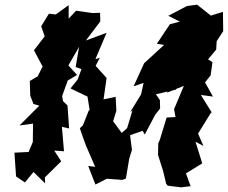

<svg xmlns="http://www.w3.org/2000/svg" viewBox="-20 -767 979 825"><path d="M377 -711 307 -721 275 -687V-745L220 -705L190 -708L157 -654L172 -611L126 -551L163 -481L142 -439L108 -419L110 -356L124 -320L149 -313L64 -228L122 -236L121 -157L103 -114L42 -111L49 -9L87 17L124 -28L174 21L173 -5L243 -74L213 -120L255 -117L246 -222L277 -215L270 -314L251 -332L247 -354L271 -421L311 -445L274 -486L320 -566L305 -479L330 -470L314 -426L283 -387L356 -352L366 -289L363 -296L336 -228L323 -216C332 -190 340 -165 350 -140L389 -50L359 -54L390 26L439 1L506 6L521 0L535 -84L547 -123L539 -186L593 -205L602 -189L647 -274L668 -301L667 -337L650 -362L736 -382L763 -468L752 -470L785 -501L756 -522L724 -447L698 -369L770 -398L728 -298L734 -264L696 -262L667 -167L660 -151L659 -101L681 -32L694 23L701 31L758 38L799 33L779 -22L849 -65L820 -158L854 -140L831 -193L888 -285L896 -274L843 -359L895 -352L861 -413L885 -443L893 -500L874 -512L909 -554L911 -590L939 -633L938 -716L886 -700L827 -747L783 -741L703 -699L753 -674L710 -663L654 -579L685 -574L599 -495L601 -499L554 -396L597 -411L586 -361L540 -286L549 -292L526 -216L503 -196L466 -246L480 -291L477 -351L425 -340L438 -432C422 -449 407 -467 391 -484L409 -519L390 -513L438 -626L349 -593L411 -675L410 -712Z"/></svg>

Font: Asimov Aggro
Style: It
Weight: 500
Designer: Google
Version: Version 2.000980; 2014